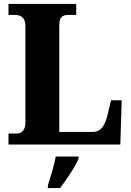

<svg xmlns="http://www.w3.org/2000/svg" viewBox="-20 -734 664 975"><path d="M23 0H591L598 -225H544L526 -150C511 -89 488 -64 451 -64H281V-604C281 -643 292 -658 327 -658H367V-714H23V-658H59C87 -658 109 -643 109 -602V-110C109 -71 87 -56 66 -56H23ZM223 208V221H285C318 178 362 113 379 71V61H263C256 104 235 169 223 208Z"/></svg>

Font: Noto Serif Hebrew SemiCondensed ExtraBold
Style: Regular
Weight: 800
Width: 4
Designer: Monotype Design Team
Foundry: Monotype Imaging Inc.
Version: Version 2.004